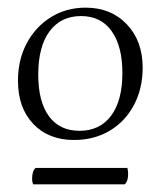

<svg xmlns="http://www.w3.org/2000/svg" viewBox="-20 -757 419 502"><path d="M173 -391Q107 -391 67 -433Q27 -475 27 -546Q27 -601 50 -644Q73 -687 113 -712Q153 -737 204 -737Q270 -737 311.5 -693.5Q353 -650 353 -580Q353 -525 330 -482Q307 -439 266.5 -415Q226 -391 173 -391ZM188 -415Q241 -415 270.5 -454.5Q300 -494 300 -566Q300 -636 272 -675.5Q244 -715 192 -715Q139 -715 109.5 -675Q80 -635 80 -562Q80 -491 108 -453Q136 -415 188 -415ZM306 -275H67Q64 -280 64 -290Q64 -310 73 -318H313Q315 -311 315 -302Q315 -283 306 -275Z"/></svg>

Font: Petrona ExtraLight
Style: Regular
Weight: 200
Designer: Ringo R. Seeber
Foundry: Ringo R. Seeber
Version: Version 2.001; ttfautohint (v1.8.3)